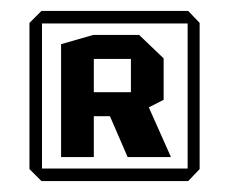

<svg xmlns="http://www.w3.org/2000/svg" viewBox="-20 -748 420 352"><path d="M92 -460V-667L151 -684H152V-460ZM56 -416 34 -438V-705H57V-416ZM57 -416V-439H346V-438L325 -416ZM214 -460 169 -564 244 -571 293 -461V-460ZM152 -535V-579H220V-535ZM220 -535V-640H280V-565L221 -535ZM152 -640V-684H235L280 -641V-640ZM34 -705V-706L56 -728H324V-705ZM324 -439V-728H325L346 -706V-439Z"/></svg>

Font: Foldit
Style: Regular
Weight: 400
Version: Version 1.003